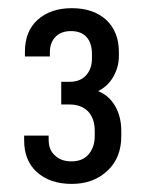

<svg xmlns="http://www.w3.org/2000/svg" viewBox="-20 -874 359 470"><path d="M69.8 -453.1Q39.1 -481 39.1 -530.8V-542H99.1V-532.2Q99.1 -507.3 113.8 -494.1Q128.9 -479 154.8 -479Q182.1 -479 196.8 -496.1Q211.9 -513.7 211.9 -541V-554.2Q211.9 -583.5 195.8 -601.1Q178.7 -618.2 150.9 -618.2H129.9V-673.8H150.9Q176.8 -673.8 190.9 -689.9Q205.1 -705.6 205.1 -731V-741.2Q205.1 -768.6 191.9 -783.2Q178.7 -797.9 153.8 -797.9Q129.9 -797.9 116.2 -784.2Q102.1 -770 102.1 -746.1V-735.8H41V-747.1Q41 -797.4 71.8 -825.2Q103.5 -854 155.8 -854Q208.5 -854 240.2 -825.2Q271 -795.9 271 -747.1V-736.8Q271 -709.5 256.8 -685.1Q244.1 -663.1 220.2 -650.9Q246.6 -640.6 262.2 -613.8Q276.9 -587.9 276.9 -553.2V-541Q276.9 -488.3 244.1 -457Q209.5 -423.8 155.8 -423.8Q102.1 -423.8 69.8 -453.1Z"/></svg>

Font: D-DIN-PRO
Style: Regular
Weight: 400
Designer: Charles Nix
Foundry: Datto Inc.
Version: Version 1.000;hotconv 1.0.109;makeotfexe 2.5.65596